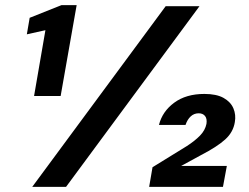

<svg xmlns="http://www.w3.org/2000/svg" viewBox="-20 -724 965 744"><path d="M112 -352 156 -607 84 -591 95 -655 218 -704H277L215 -352ZM105 0 622 -700H753L236 0ZM558 0 571 -76 704 -158Q735 -178 755 -198.5Q775 -219 780 -244Q783 -264 774.5 -274.5Q766 -285 750 -285Q732 -285 719 -273Q706 -261 699 -240H596Q609 -292 655 -326Q701 -360 772 -360Q819 -360 846.5 -344.5Q874 -329 884.5 -304Q895 -279 890 -251Q884 -212 852.5 -183.5Q821 -155 759 -123L682 -81H859L844 0Z"/></svg>

Font: DM Sans 36pt
Style: Bold Italic
Weight: 700
Italic angle: -10°
Designer: Colophon Foundry, Jonny Pinhorn
Foundry: Colophon Foundry
Version: Version 4.004;gftools[0.9.30]